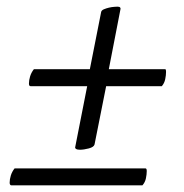

<svg xmlns="http://www.w3.org/2000/svg" viewBox="-20 -568 553 577"><path d="M417 -62H23.9Q16 -52 12.5 -40.5Q9 -29 9 -19Q9 -15 10.5 -13Q12 -11 14 -11H408Q416 -20 418.5 -32Q421 -44 421 -54Q421 -58 420 -60Q419 -62 417 -62ZM72 -309H242L206 -126Q205 -123 208.5 -120.5Q212 -118 220 -118Q232 -118 247 -122Q262 -126 264.1 -133.8L299 -309H466.3Q474 -318 476.5 -330Q479 -342 479 -352Q479 -356 478.5 -358Q478 -360 476 -360H307L342 -540.2Q343 -543.1 341 -545.6Q339 -548 333 -548Q332 -548 324 -547.5Q316 -547 307.4 -545Q298.9 -543 292 -540Q285.1 -537 284 -532L250 -360H81.8Q74 -350 70.5 -338.5Q67 -327 67 -317Q67 -313 68.2 -311Q69.5 -309 72 -309Z"/></svg>

Font: Vermiglione
Style: Italic
Weight: 400
Italic angle: -11°
Version: Version 1.105